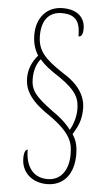

<svg xmlns="http://www.w3.org/2000/svg" viewBox="-59 -798 531 952"><g transform="rotate(5 206.5 -322.0)"><path d="M211 116C294 116 344 56 344 -42C344 -93 331 -121 317 -142C339 -179 358 -211 358 -272C358 -336 321 -393 241 -441C150 -501 113 -540 113 -615C113 -690 147 -735 212 -735C288 -735 304 -693 304 -627C318 -627 326 -638 326 -668C326 -719 291 -760 215 -760C133 -760 85 -699 85 -617C85 -572 97 -540 113 -515C84 -481 68 -444 68 -400C68 -333 106 -282 198 -221C309 -142 316 -94 316 -39C316 31 283 91 212 91C137 91 102 33 102 -46C92 -46 84 -32 84 -2C84 73 142 116 211 116ZM301 -162C291 -177 262 -210 212 -244C119 -312 96 -341 96 -400C96 -440 109 -478 128 -498C150 -470 186 -444 227 -418C317 -356 330 -317 330 -265C330 -226 315 -183 301 -162Z"/></g></svg>

Font: Noto Serif Bengali ExtraCondensed Thin
Style: Regular
Weight: 100
Width: 2
Designer: Juan Bruce, Universal Thirst, Indian Type Foundry and the Monotype Design Team.
Foundry: Monotype Imaging Inc.
Version: Version 2.003